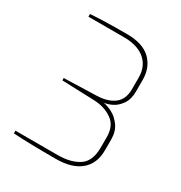

<svg xmlns="http://www.w3.org/2000/svg" viewBox="-174 -863 938 994"><g transform="rotate(30 295.0 -366.0)"><path d="M48 0V-16H300Q378 -16 426 -47.5Q474 -79 474 -161V-224Q474 -292 428.5 -323Q383 -354 322 -356L128 -363V-377L322 -383Q387 -385 425 -414Q463 -443 463 -504V-573Q463 -640 418.5 -678Q374 -716 292 -716H80V-732Q152 -738 298 -738Q393 -738 440 -692.5Q487 -647 487 -573V-504Q487 -457 466 -427Q445 -397 417.5 -384Q390 -371 370 -370Q393 -367 423.5 -351.5Q454 -336 477 -304Q500 -272 500 -224V-161Q500 -80 448.5 -37Q397 6 302 6Q137 6 48 0Z"/></g></svg>

Font: Exo Thin
Style: Regular
Weight: 250
Designer: Natanael Gama
Foundry: Natanael Gama
Version: Version 1.500; ttfautohint (v1.6)